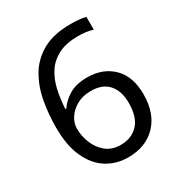

<svg xmlns="http://www.w3.org/2000/svg" viewBox="-173 -845 917 976"><g transform="rotate(-30 286.0 -357.0)"><path d="M55 -305Q55 -382 68.5 -456.5Q82 -531 117.5 -591.5Q153 -652 217 -688Q281 -724 382 -724Q403 -724 428.5 -722Q454 -720 470 -715V-640Q452 -646 429.5 -649Q407 -652 384 -652Q315 -652 269 -629Q223 -606 196.5 -566Q170 -526 158 -474Q146 -422 143 -363H149Q172 -398 213 -422.5Q254 -447 318 -447Q411 -447 468 -390.5Q525 -334 525 -230Q525 -118 463.5 -54Q402 10 298 10Q230 10 175 -24Q120 -58 87.5 -128Q55 -198 55 -305ZM297 -64Q360 -64 399 -104.5Q438 -145 438 -230Q438 -298 403.5 -338Q369 -378 300 -378Q253 -378 218 -358.5Q183 -339 163.5 -309Q144 -279 144 -247Q144 -204 161 -161.5Q178 -119 212 -91.5Q246 -64 297 -64Z"/></g></svg>

Font: Noto Sans Elymaic
Style: Regular
Weight: 400
Designer: Morgane Pierson
Foundry: Google LLC
Version: Version 1.002; ttfautohint (v1.8.4.7-5d5b)